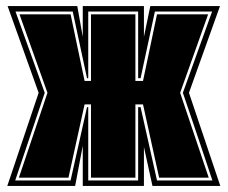

<svg xmlns="http://www.w3.org/2000/svg" viewBox="-20 -611 748 631"><path d="M4 0 107 -306 5 -591H234L252 -490V-591H453V-490L474 -591H703L601 -306L704 0H481L453 -128V0H252V-132L227 0ZM30 -18H212L266 -259H270V-18H434V-259H442L496 -18H678Q655 -87 630 -161.5Q605 -236 581 -306L677 -573H489L442 -354H434V-573H270V-354H266L219 -573H31L127 -306ZM42 -27 136 -306 44 -564H212L258 -345H279V-564H425V-345H450L496 -564H664L572 -306L666 -27H503L450 -268H425V-27H279V-268H258L205 -27Z"/></svg>

Font: Alumni Sans Collegiate One SC
Style: Regular
Weight: 400
Designer: Robert E. Leuschke
Foundry: Robert E. Leuschke
Version: Version 1.100